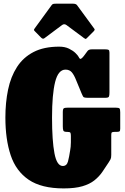

<svg xmlns="http://www.w3.org/2000/svg" viewBox="-20 -1030 695 1070"><path d="M358.5 -430H624.5Q641.5 -430 645.8 -425.8Q650 -421.5 650 -404V-313Q650 -300.5 645.8 -297.8Q641.5 -295 628.5 -295H618.5Q607 -295 603.5 -292.2Q600 -289.5 600 -278V-167Q600 -150 596.2 -142.8Q592.5 -135.5 586 -125.5Q568 -97.5 550 -71.5Q532 -45.5 506 -24.8Q480 -4 439 8Q398 20 335 20Q211 20 140 -28.2Q69 -76.5 39.5 -165Q10 -253.5 10 -375Q10 -458.5 25 -530.5Q40 -602.5 74.5 -656.2Q109 -710 166.8 -740Q224.5 -770 310 -770Q341.5 -770 364.5 -758.8Q387.5 -747.5 401.2 -733.8Q415 -720 418.5 -712.5Q424.5 -699.5 430.8 -702.2Q437 -705 446.5 -717L468 -746Q475 -755 491.5 -755H566.5Q579.5 -755 584.8 -752.2Q590 -749.5 590 -737V-514.5Q590 -498 587 -491.5Q584 -485 567.5 -485H469.5Q448 -485 444.2 -490.5Q440.5 -496 434.5 -510Q416 -553 404.5 -582.5Q393 -612 380.2 -627Q367.5 -642 345 -642Q304.5 -642 287.2 -573Q270 -504 270 -375Q270 -246 283.5 -175.5Q297 -105 330 -105Q352 -105 358.8 -130Q365.5 -155 371 -192Q372.5 -203.5 373.8 -212.2Q375 -221 375 -237V-272Q375 -286.5 372 -290.8Q369 -295 354.5 -295H352.5Q335.5 -295 332.8 -302.8Q330 -310.5 330 -326V-405Q330 -423 335.8 -426.5Q341.5 -430 358.5 -430ZM209.5 -820 175 -855Q169.5 -860.5 169.2 -863Q169 -865.5 173.5 -872L267.5 -1001Q271.5 -1007 277.2 -1008.2Q283 -1009.5 294 -1009.5H386.5Q403.5 -1009.5 409.5 -1001L505.5 -870Q511 -864.5 501.5 -855L464.5 -818Q459 -812.5 457 -812.8Q455 -813 448.5 -817.5L351 -890Q338 -899.5 326 -890.5L227.5 -817Q219 -810.5 209.5 -820Z"/></svg>

Font: Besley* Condensed Fatface
Style: Regular
Weight: 900
Width: 3
Designer: Owen Earl
Foundry: indestructible type*
Version: Version 3.000; ttfautohint (v1.8.3)